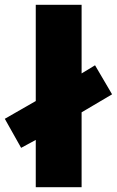

<svg xmlns="http://www.w3.org/2000/svg" viewBox="-35 -780 487 800"><path d="M114 0H305V-312L432 -387L361 -508L305 -474V-760H114V-359L-15 -285L53 -164L114 -197Z"/></svg>

Font: Noto Sans Gurmukhi Black
Style: Regular
Weight: 900
Designer: Jelle Bosma - Monotype Design Team
Foundry: Monotype Imaging Inc.
Version: Version 2.004